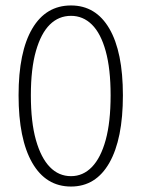

<svg xmlns="http://www.w3.org/2000/svg" viewBox="-20 -671 519 703"><path d="M240 12Q148 12 98 -75Q48 -162 48 -322Q48 -481 98 -566Q148 -651 240 -651Q331 -651 380.5 -566Q430 -481 430 -322Q430 -162 380.5 -75Q331 12 240 12ZM240 -26Q284 -26 316.5 -59.5Q349 -93 367 -158.5Q385 -224 385 -322Q385 -419 367 -484Q349 -549 316.5 -581Q284 -613 240 -613Q195 -613 162.5 -581Q130 -549 111.5 -484Q93 -419 93 -322Q93 -224 111.5 -158.5Q130 -93 162.5 -59.5Q195 -26 240 -26Z"/></svg>

Font: Mada Light
Style: Regular
Weight: 300
Designer: Khaled Hosny
Version: Version 1.5